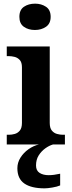

<svg xmlns="http://www.w3.org/2000/svg" viewBox="-20 -790 392 1050"><path d="M17 0V-53H29Q44 -53 60.5 -57.5Q77 -62 88.5 -76Q100 -90 100 -118V-422Q100 -449 88 -462Q76 -475 59.5 -479Q43 -483 29 -483H17V-536H252V-118Q252 -90 263.5 -76Q275 -62 292 -57.5Q309 -53 323 -53H335V0ZM171 -626Q135 -626 110.5 -643.5Q86 -661 86 -698Q86 -736 111 -753Q136 -770 172 -770Q206 -770 231.5 -753Q257 -736 257 -698Q257 -661 231.5 -643.5Q206 -626 171 -626ZM224 240Q151 240 113 213.5Q75 187 75 130Q75 99 92 72Q109 45 136 26Q163 7 193 0H270Q249 6 227.5 21.5Q206 37 191.5 60Q177 83 177 115Q177 143 196.5 155.5Q216 168 246 168Q260 168 275.5 166Q291 164 309 160V224Q293 231 266.5 235.5Q240 240 224 240Z"/></svg>

Font: Noto Serif Khojki
Style: Bold
Weight: 700
Version: Version 2.003